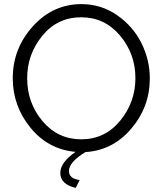

<svg xmlns="http://www.w3.org/2000/svg" viewBox="-20 -735 791 933"><path d="M367 140 348 178Q273 161 273 105Q273 55 347 3Q214 -9 128 -114.5Q42 -220 42 -355Q42 -499 139.5 -607Q237 -715 376 -715Q471 -715 548.5 -661.5Q626 -608 667 -526Q708 -444 708 -354Q708 -216 618 -110Q528 -4 395 4Q315 53 315 96Q315 133 367 140ZM112 -355Q112 -235 186.5 -146.5Q261 -58 375 -58Q490 -58 564 -148.5Q638 -239 638 -355Q638 -474 563 -562.5Q488 -651 375 -651Q259 -651 185.5 -561Q112 -471 112 -355Z"/></svg>

Font: Raleway
Style: Regular
Weight: 400
Designer: Matt McInerney, Pablo Impallari, Rodrigo Fuenzalida
Foundry: Matt McInerney, Pablo Impallari, Rodrigo Fuenzalida
Version: Version 1.000;PS 001.001;hotconv 1.0.56; ttfautohint (v1.5)